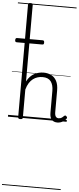

<svg xmlns="http://www.w3.org/2000/svg" viewBox="-109 -1318 869 2121"><g transform="rotate(5 325.5 -257.5)"><path d="M548 17Q528 17 512 10.5Q496 4 485.5 -8Q475 -20 469.5 -38.5Q464 -57 464 -82V-326Q464 -393 435.5 -431Q407 -469 343 -469Q315 -469 288.5 -461Q262 -453 238.5 -435.5Q215 -418 196 -388.5Q177 -359 165 -315V-4Q165 6 158.5 10.5Q152 15 138 15Q125 15 119 10.5Q113 6 113 -4V-1253Q113 -1263 119 -1267.5Q125 -1272 138 -1272Q152 -1272 158.5 -1267.5Q165 -1263 165 -1253V-405Q182 -438 203 -459.5Q224 -481 248.5 -494Q273 -507 299 -513Q325 -519 350 -519Q398 -519 435.5 -500Q473 -481 494.5 -440.5Q516 -400 516 -334V-94Q516 -74 520.5 -60Q525 -46 534.5 -38.5Q544 -31 558 -31Q569 -31 578.5 -34Q588 -37 598 -44.5Q608 -52 618 -62Q624 -68 630.5 -67.5Q637 -67 643 -60Q650 -54 651 -47.5Q652 -41 647 -34Q636 -19 620 -7Q604 5 585.5 11Q567 17 548 17ZM25 -827Q14 -827 10 -833Q6 -839 6 -849Q6 -860 10 -867Q14 -874 25 -874H308Q320 -874 323.5 -867Q327 -860 327 -849Q327 -839 323.5 -833Q320 -827 308 -827ZM0 747H651V757H0ZM0 -20H651V0H0ZM0 -505H651V-500H0ZM0 -1267H651V-1257H0Z"/></g></svg>

Font: Playwrite VN Guides
Style: Regular
Weight: 400
Designer: Veronika Burian, José Scaglione
Foundry: TypeTogether
Version: Version 1.003